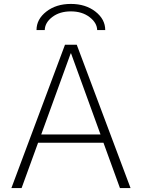

<svg xmlns="http://www.w3.org/2000/svg" viewBox="-20 -958 723 978"><path d="M208 -805H166Q166 -860 216 -899Q266 -938 341 -938Q416 -938 466 -899Q516 -860 516 -805H475Q474 -842 436 -871Q398 -900 341 -900Q284 -900 246.5 -871.5Q209 -843 208 -805ZM311 -730H371L645 0H591L507 -231H174L90 0H38ZM190 -273H492L342 -686H340Z"/></svg>

Font: M PLUS 1p Light
Style: Regular
Weight: 300
Version: Version 1.061